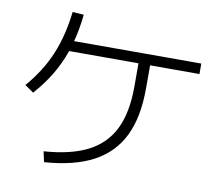

<svg xmlns="http://www.w3.org/2000/svg" viewBox="-83 -856 1104 969"><g transform="rotate(10 469.0 -371.5)"><path d="M585 -439.5V-559.6H229.5Q206.5 -493.2 171.4 -434.8Q136.2 -376.5 86.9 -321.3L42 -352.5Q117.2 -439.5 158 -536.1Q198.7 -632.8 212.9 -756.8L270.5 -752.9Q262.2 -674.3 245.6 -613.3H897.5V-559.6H644.5V-439.5Q644.5 -293.5 597.4 -197Q550.3 -100.6 452.9 -48.3Q355.5 3.9 202.1 14.6L190.4 -39.1Q330.1 -48.8 416.5 -93.8Q502.9 -138.7 543.9 -223.1Q585 -307.6 585 -439.5Z"/></g></svg>

Font: Pretendard JP Light
Style: Regular
Weight: 300
Designer: Base glyphs from Inter by Rasmus Andersson; Hangeul glyphs from Noto Sans CJK(Source Han Sans) by Jang Soo-young and Kan
Foundry: Kil Hyung-jin
Version: Version 1.309